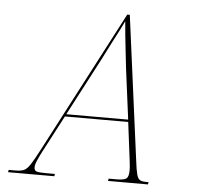

<svg xmlns="http://www.w3.org/2000/svg" viewBox="-51 -767 844 819"><g transform="rotate(5 370.5 -357.0)"><path d="M13 0 15 -10H42Q65 -10 78.5 -15Q92 -20 106 -41Q120 -62 145 -110L461 -714H472L553 -99Q558 -57 563 -38.5Q568 -20 577 -15Q586 -10 603 -10H614L612 0H441L443 -10H477Q509 -10 519 -18Q529 -26 529 -53Q529 -64 527.5 -77.5Q526 -91 525 -99L505 -258H234L152 -102Q142 -83 133 -63Q124 -43 124 -31Q124 -17 134 -13.5Q144 -10 174 -10H213L211 0ZM367 -512 239 -268H504L476 -484Q473 -514 468.5 -551Q464 -588 460.5 -624Q457 -660 455 -685Q443 -660 433 -640.5Q423 -621 408 -592.5Q393 -564 367 -512Z"/></g></svg>

Font: Noto Serif Display SemiCondensed Thin
Style: Italic
Weight: 100
Width: 4
Italic angle: -12°
Designer: Monotype Design Team
Foundry: Monotype Imaging Inc.
Version: Version 2.009